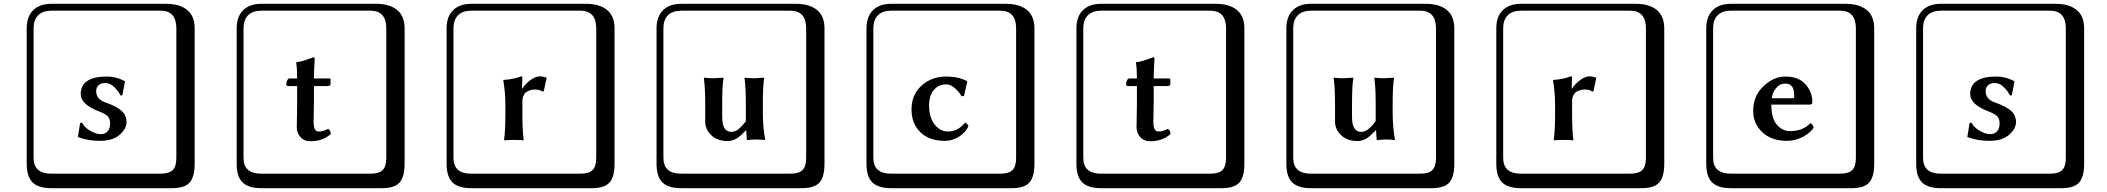

<svg xmlns="http://www.w3.org/2000/svg" viewBox="-20 -774 11040 1006"><path d="M400 -130 410 -131Q422 -107 452.5 -89Q483 -71 508 -71Q531 -71 544 -86Q557 -101 557 -128Q557 -151 545 -164Q533 -177 502 -189Q403 -226 403 -281Q403 -373 541 -373Q588 -373 634 -349L635 -347L621 -275L611 -274Q601 -296 579 -317.5Q557 -339 532 -339Q509 -339 496.5 -327.5Q484 -316 484 -296Q484 -254 533 -237Q556 -229 572 -221.5Q588 -214 606 -202Q624 -190 633.5 -173Q643 -156 643 -135Q643 -99 606.5 -67.5Q570 -36 503 -36Q441 -36 388 -56ZM249 -718Q204 -718 180 -694Q156 -670 156 -625V53Q156 136 249 136H821Q866 136 885 117Q904 98 904 53V-625Q904 -718 821 -718ZM1000 84Q1000 153 973.5 182.5Q947 212 881 212H249Q181 212 150.5 181.5Q120 151 120 84V-625Q120 -687 154 -720.5Q188 -754 249 -754H851Q921 -754 960.5 -722Q1000 -690 1000 -625Z M1490 -323Q1480 -323 1480 -334Q1480 -342 1485 -352.5Q1490 -363 1496 -363H1537Q1537 -414 1532 -446L1533 -448Q1560 -450 1622 -474Q1629 -474 1629 -467Q1625 -410 1625 -363H1706Q1712 -363 1712 -358V-333Q1712 -323 1694 -323H1625V-245Q1625 -220 1624 -184Q1623 -148 1623 -139Q1623 -85 1648 -85Q1676 -85 1699 -99Q1713 -90 1713 -72Q1671 -34 1607 -34Q1573 -34 1554 -56Q1535 -78 1535 -107Q1535 -116 1536 -164Q1537 -212 1537 -237V-323ZM1349 -718Q1304 -718 1280 -694Q1256 -670 1256 -625V53Q1256 136 1349 136H1921Q1966 136 1985 117Q2004 98 2004 53V-625Q2004 -718 1921 -718ZM2100 84Q2100 153 2073.5 182.5Q2047 212 1981 212H1349Q1281 212 1250.5 181.5Q1220 151 1220 84V-625Q1220 -687 1254 -720.5Q1288 -754 1349 -754H1951Q2021 -754 2060.5 -722Q2100 -690 2100 -625Z M2717 -310Q2733 -335 2759.5 -354.5Q2786 -374 2810 -374Q2822 -374 2841 -368L2844 -366L2829 -296L2823 -294Q2810 -305 2780 -305Q2773 -305 2764.5 -303Q2756 -301 2744 -295.5Q2732 -290 2724.5 -276Q2717 -262 2717 -242V-177Q2717 -91 2724 -41L2723 -39Q2694 -41 2669 -41L2621 -39V-41Q2628 -89 2628 -177V-221Q2628 -292 2617 -353L2618 -355Q2673 -359 2710 -374Q2717 -374 2717 -366L2715 -310ZM2449 -718Q2404 -718 2380 -694Q2356 -670 2356 -625V53Q2356 136 2449 136H3021Q3066 136 3085 117Q3104 98 3104 53V-625Q3104 -718 3021 -718ZM3200 84Q3200 153 3173.5 182.5Q3147 212 3081 212H2449Q2381 212 2350.5 181.5Q2320 151 2320 84V-625Q2320 -687 2354 -720.5Q2388 -754 2449 -754H3051Q3121 -754 3160.5 -722Q3200 -690 3200 -625Z M3888 -91Q3857 -58 3836.5 -46.5Q3816 -35 3792 -35Q3739 -35 3707 -65.5Q3675 -96 3675 -137V-230Q3675 -315 3668 -364L3669 -367Q3694 -364 3719 -364L3770 -367L3771 -364Q3764 -325 3764 -230V-162Q3764 -83 3812 -83Q3817 -83 3822.5 -84Q3828 -85 3833 -87.5Q3838 -90 3842 -92Q3846 -94 3851 -99Q3856 -104 3859 -106Q3862 -108 3867.5 -114.5Q3873 -121 3874.5 -122.5Q3876 -124 3881.5 -131Q3887 -138 3888 -139V-230Q3888 -315 3881 -364L3882 -367Q3907 -364 3932 -364L3983 -367L3984 -364Q3977 -325 3977 -230V-187Q3977 -107 3989 -43L3988 -40Q3973 -43 3940 -43Q3915 -43 3900 -40Q3893 -40 3893 -43L3890 -91ZM3549 -718Q3504 -718 3480 -694Q3456 -670 3456 -625V53Q3456 136 3549 136H4121Q4166 136 4185 117Q4204 98 4204 53V-625Q4204 -718 4121 -718ZM4300 84Q4300 153 4273.5 182.5Q4247 212 4181 212H3549Q3481 212 3450.5 181.5Q3420 151 3420 84V-625Q3420 -687 3454 -720.5Q3488 -754 3549 -754H4151Q4221 -754 4260.5 -722Q4300 -690 4300 -625Z M4938 -332Q4898 -332 4873 -303Q4848 -274 4848 -219Q4848 -160 4876.5 -122.5Q4905 -85 4948 -85Q4999 -85 5036 -131H5038Q5053 -122 5054 -112Q5039 -80 5005 -58Q4971 -36 4930 -36Q4849 -36 4802.5 -81Q4756 -126 4756 -200Q4756 -278 4808.5 -325.5Q4861 -373 4939 -373Q5001 -373 5047 -349L5048 -347L5031 -271L5018 -270Q5002 -297 4980.5 -314.5Q4959 -332 4938 -332ZM4649 -718Q4604 -718 4580 -694Q4556 -670 4556 -625V53Q4556 136 4649 136H5221Q5266 136 5285 117Q5304 98 5304 53V-625Q5304 -718 5221 -718ZM5400 84Q5400 153 5373.5 182.5Q5347 212 5281 212H4649Q4581 212 4550.5 181.5Q4520 151 4520 84V-625Q4520 -687 4554 -720.5Q4588 -754 4649 -754H5251Q5321 -754 5360.5 -722Q5400 -690 5400 -625Z M5890 -323Q5880 -323 5880 -334Q5880 -342 5885 -352.5Q5890 -363 5896 -363H5937Q5937 -414 5932 -446L5933 -448Q5960 -450 6022 -474Q6029 -474 6029 -467Q6025 -410 6025 -363H6106Q6112 -363 6112 -358V-333Q6112 -323 6094 -323H6025V-245Q6025 -220 6024 -184Q6023 -148 6023 -139Q6023 -85 6048 -85Q6076 -85 6099 -99Q6113 -90 6113 -72Q6071 -34 6007 -34Q5973 -34 5954 -56Q5935 -78 5935 -107Q5935 -116 5936 -164Q5937 -212 5937 -237V-323ZM5749 -718Q5704 -718 5680 -694Q5656 -670 5656 -625V53Q5656 136 5749 136H6321Q6366 136 6385 117Q6404 98 6404 53V-625Q6404 -718 6321 -718ZM6500 84Q6500 153 6473.5 182.5Q6447 212 6381 212H5749Q5681 212 5650.5 181.5Q5620 151 5620 84V-625Q5620 -687 5654 -720.5Q5688 -754 5749 -754H6351Q6421 -754 6460.5 -722Q6500 -690 6500 -625Z M7188 -91Q7157 -58 7136.5 -46.5Q7116 -35 7092 -35Q7039 -35 7007 -65.5Q6975 -96 6975 -137V-230Q6975 -315 6968 -364L6969 -367Q6994 -364 7019 -364L7070 -367L7071 -364Q7064 -325 7064 -230V-162Q7064 -83 7112 -83Q7117 -83 7122.5 -84Q7128 -85 7133 -87.5Q7138 -90 7142 -92Q7146 -94 7151 -99Q7156 -104 7159 -106Q7162 -108 7167.5 -114.5Q7173 -121 7174.5 -122.5Q7176 -124 7181.5 -131Q7187 -138 7188 -139V-230Q7188 -315 7181 -364L7182 -367Q7207 -364 7232 -364L7283 -367L7284 -364Q7277 -325 7277 -230V-187Q7277 -107 7289 -43L7288 -40Q7273 -43 7240 -43Q7215 -43 7200 -40Q7193 -40 7193 -43L7190 -91ZM6849 -718Q6804 -718 6780 -694Q6756 -670 6756 -625V53Q6756 136 6849 136H7421Q7466 136 7485 117Q7504 98 7504 53V-625Q7504 -718 7421 -718ZM7600 84Q7600 153 7573.5 182.5Q7547 212 7481 212H6849Q6781 212 6750.5 181.5Q6720 151 6720 84V-625Q6720 -687 6754 -720.5Q6788 -754 6849 -754H7451Q7521 -754 7560.5 -722Q7600 -690 7600 -625Z M8217 -310Q8233 -335 8259.5 -354.5Q8286 -374 8310 -374Q8322 -374 8341 -368L8344 -366L8329 -296L8323 -294Q8310 -305 8280 -305Q8273 -305 8264.5 -303Q8256 -301 8244 -295.5Q8232 -290 8224.5 -276Q8217 -262 8217 -242V-177Q8217 -91 8224 -41L8223 -39Q8194 -41 8169 -41L8121 -39V-41Q8128 -89 8128 -177V-221Q8128 -292 8117 -353L8118 -355Q8173 -359 8210 -374Q8217 -374 8217 -366L8215 -310ZM7949 -718Q7904 -718 7880 -694Q7856 -670 7856 -625V53Q7856 136 7949 136H8521Q8566 136 8585 117Q8604 98 8604 53V-625Q8604 -718 8521 -718ZM8700 84Q8700 153 8673.5 182.5Q8647 212 8581 212H7949Q7881 212 7850.5 181.5Q7820 151 7820 84V-625Q7820 -687 7854 -720.5Q7888 -754 7949 -754H8551Q8621 -754 8660.5 -722Q8700 -690 8700 -625Z M9263 -259H9370Q9381 -259 9381 -269Q9381 -307 9369 -321.5Q9357 -336 9334 -336Q9322 -336 9310 -331.5Q9298 -327 9283 -308.5Q9268 -290 9263 -259ZM9466 -129Q9482 -120 9482 -103Q9460 -73 9421.5 -54.5Q9383 -36 9343 -36Q9262 -36 9214 -81Q9166 -126 9166 -193Q9166 -272 9220 -322.5Q9274 -373 9334 -373Q9404 -373 9440 -332.5Q9476 -292 9476 -239Q9476 -226 9463 -226H9261Q9261 -154 9290 -120.5Q9319 -87 9358 -87Q9427 -87 9466 -129ZM9049 -718Q9004 -718 8980 -694Q8956 -670 8956 -625V53Q8956 136 9049 136H9621Q9666 136 9685 117Q9704 98 9704 53V-625Q9704 -718 9621 -718ZM9800 84Q9800 153 9773.5 182.5Q9747 212 9681 212H9049Q8981 212 8950.5 181.5Q8920 151 8920 84V-625Q8920 -687 8954 -720.5Q8988 -754 9049 -754H9651Q9721 -754 9760.5 -722Q9800 -690 9800 -625Z M10300 -130 10310 -131Q10322 -107 10352.5 -89Q10383 -71 10408 -71Q10431 -71 10444 -86Q10457 -101 10457 -128Q10457 -151 10445 -164Q10433 -177 10402 -189Q10303 -226 10303 -281Q10303 -373 10441 -373Q10488 -373 10534 -349L10535 -347L10521 -275L10511 -274Q10501 -296 10479 -317.5Q10457 -339 10432 -339Q10409 -339 10396.5 -327.5Q10384 -316 10384 -296Q10384 -254 10433 -237Q10456 -229 10472 -221.5Q10488 -214 10506 -202Q10524 -190 10533.5 -173Q10543 -156 10543 -135Q10543 -99 10506.5 -67.5Q10470 -36 10403 -36Q10341 -36 10288 -56ZM10149 -718Q10104 -718 10080 -694Q10056 -670 10056 -625V53Q10056 136 10149 136H10721Q10766 136 10785 117Q10804 98 10804 53V-625Q10804 -718 10721 -718ZM10900 84Q10900 153 10873.5 182.5Q10847 212 10781 212H10149Q10081 212 10050.5 181.5Q10020 151 10020 84V-625Q10020 -687 10054 -720.5Q10088 -754 10149 -754H10751Q10821 -754 10860.5 -722Q10900 -690 10900 -625Z"/></svg>

Font: Libertinus Keyboard
Style: Regular
Weight: 700
Designer: Philipp H. Poll
Foundry: Khaled Hosny
Version: Version 6.7